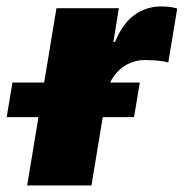

<svg xmlns="http://www.w3.org/2000/svg" viewBox="-79 -566 561 586"><path d="M3.9 0 93.3 -541H283.7L267.1 -438H272Q295.9 -495.1 332 -520.8Q368.2 -546.4 413.1 -546.4Q426.3 -546.4 438.5 -544.9Q450.7 -543.5 461.9 -540L434.6 -375Q421.4 -379.4 400.4 -381.1Q379.4 -382.8 363.8 -382.8Q334.5 -382.8 309.8 -369.9Q285.2 -356.9 268.3 -333.3Q251.5 -309.6 246.1 -277.8L200.2 0ZM-58.6 -208.5 -41 -314H347.7L330.1 -208.5Z"/></svg>

Font: Inter 17pt Black
Style: Italic
Weight: 900
Italic angle: -9.3988°
Version: Version 4.001;git-66647c0bb